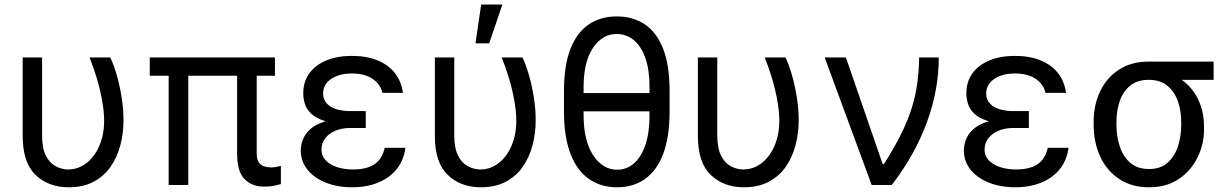

<svg xmlns="http://www.w3.org/2000/svg" viewBox="-20 -792 5274 822"><path d="M77.1 -545.9H160.2V-210Q160.6 -156.7 176.5 -125.5Q192.4 -94.2 217.8 -80.6Q243.2 -66.9 271.5 -66.4Q316.9 -66.9 351.8 -95Q386.7 -123 406.5 -170.7Q426.3 -218.3 425.8 -277.3Q425.3 -317.9 416.7 -364.5Q408.2 -411.1 394 -458.3Q379.9 -505.4 363.3 -545.9H452.1Q466.8 -516.1 479.7 -471.2Q492.7 -426.3 500.7 -375.5Q508.8 -324.7 508.8 -277.3Q508.8 -221.2 495.1 -169.7Q481.4 -118.2 453.1 -77.6Q424.8 -37.1 380.4 -13.7Q335.9 9.8 274.4 9.8Q187 9.8 131.8 -43.5Q76.7 -96.7 77.1 -211.9Z M1157.2 -545.9V-467.8H621.1V-545.9ZM786.1 -545.9V0H702.1V-545.9ZM995.1 -545.9H1079.1V-134.8Q1079.1 -109.4 1088.1 -96.7Q1097.2 -84 1111.3 -79.6Q1125.5 -75.2 1139.6 -75.2Q1151.9 -75.2 1164.1 -77.6Q1176.3 -80.1 1182.6 -82V-3.9Q1171.9 -1 1153.8 3.2Q1135.7 7.3 1110.4 6.8Q1060.1 7.3 1027.6 -24.4Q995.1 -56.2 995.1 -134.8Z M1472.7 -284.2H1545.9V-244.1H1481.4Q1442.9 -244.1 1414.8 -231.9Q1386.7 -219.7 1371.6 -199Q1356.4 -178.2 1356.4 -152.3Q1356 -113.8 1393.3 -90.3Q1430.7 -66.9 1492.2 -66.4Q1551.8 -66.9 1584.2 -89.6Q1616.7 -112.3 1627 -159.2H1715.8Q1710.9 -120.6 1693.1 -89.6Q1675.3 -58.6 1645.8 -36.4Q1616.2 -14.2 1576.4 -2.2Q1536.6 9.8 1488.3 9.8Q1424.8 9.8 1375 -10Q1325.2 -29.8 1296.6 -65.2Q1268.1 -100.6 1267.6 -147.5Q1267.6 -169.4 1276.1 -193.1Q1284.7 -216.8 1306.6 -237.5Q1328.6 -258.3 1368.9 -271.2Q1409.2 -284.2 1472.7 -284.2ZM1545.9 -261.7H1472.7Q1410.2 -261.7 1371.6 -273.7Q1333 -285.6 1312.7 -304.9Q1292.5 -324.2 1285.4 -347.2Q1278.3 -370.1 1278.3 -391.6Q1278.3 -442.4 1304.4 -478.3Q1330.6 -514.2 1377.4 -533.4Q1424.3 -552.7 1486.3 -552.7Q1548.8 -552.7 1595.5 -533.9Q1642.1 -515.1 1670.2 -479.7Q1698.2 -444.3 1705.1 -394.5H1617.2Q1608.4 -432.1 1575 -454.6Q1541.5 -477.1 1486.3 -477.5Q1430.2 -477.1 1396.7 -453.4Q1363.3 -429.7 1363.3 -391.6Q1363.3 -357.9 1392.6 -337.4Q1421.9 -316.9 1481.4 -316.4H1545.9Z M1841.8 -545.9H1924.8V-210Q1925.3 -156.7 1941.2 -125.5Q1957 -94.2 1982.4 -80.6Q2007.8 -66.9 2036.1 -66.4Q2081.5 -66.9 2116.5 -95Q2151.4 -123 2171.1 -170.7Q2190.9 -218.3 2190.4 -277.3Q2189.9 -317.9 2181.4 -364.5Q2172.9 -411.1 2158.7 -458.3Q2144.5 -505.4 2127.9 -545.9H2216.8Q2231.4 -516.1 2244.4 -471.2Q2257.3 -426.3 2265.4 -375.5Q2273.4 -324.7 2273.4 -277.3Q2273.4 -221.2 2259.8 -169.7Q2246.1 -118.2 2217.8 -77.6Q2189.5 -37.1 2145 -13.7Q2100.6 9.8 2039.1 9.8Q1951.7 9.8 1896.5 -43.5Q1841.3 -96.7 1841.8 -211.9ZM2015.6 -606.4 2040 -772.5H2130.9L2074.2 -606.4Z M2794.9 -393.6V-315.4H2448.2V-393.6ZM2846.7 -402.3V-315.4Q2846.7 -204.1 2818.8 -132.1Q2791 -60.1 2740.7 -25.1Q2690.4 9.8 2622.1 9.8Q2553.7 9.8 2502.4 -25.1Q2451.2 -60.1 2422.9 -132.1Q2394.5 -204.1 2394.5 -315.4V-402.3Q2394.5 -513.2 2422.6 -583.7Q2450.7 -654.3 2501.5 -688Q2552.2 -721.7 2620.1 -721.7Q2689.5 -721.7 2740.2 -688Q2791 -654.3 2818.8 -583.7Q2846.7 -513.2 2846.7 -402.3ZM2760.7 -299.8V-418Q2761.2 -491.2 2743.4 -542.2Q2725.6 -593.3 2693.8 -619.9Q2662.1 -646.5 2620.1 -646.5Q2558.6 -646.5 2518.6 -586.9Q2478.5 -527.3 2478.5 -418V-299.8Q2478.5 -189.9 2519.3 -127.7Q2560.1 -65.4 2622.1 -65.4Q2664.1 -65.4 2695.3 -93.5Q2726.6 -121.6 2743.9 -174.1Q2761.2 -226.6 2760.7 -299.8Z M2967.8 -545.9H3050.8V-210Q3051.3 -156.7 3067.1 -125.5Q3083 -94.2 3108.4 -80.6Q3133.8 -66.9 3162.1 -66.4Q3207.5 -66.9 3242.4 -95Q3277.3 -123 3297.1 -170.7Q3316.9 -218.3 3316.4 -277.3Q3315.9 -317.9 3307.4 -364.5Q3298.8 -411.1 3284.7 -458.3Q3270.5 -505.4 3253.9 -545.9H3342.8Q3357.4 -516.1 3370.4 -471.2Q3383.3 -426.3 3391.4 -375.5Q3399.4 -324.7 3399.4 -277.3Q3399.4 -221.2 3385.7 -169.7Q3372.1 -118.2 3343.8 -77.6Q3315.4 -37.1 3271 -13.7Q3226.6 9.8 3165 9.8Q3077.6 9.8 3022.5 -43.5Q2967.3 -96.7 2967.8 -211.9Z M3711.9 0 3510.7 -545.9H3601.6L3758.8 -89.8H3764.6Q3810.5 -162.1 3839.6 -221.7Q3868.7 -281.2 3884.8 -334.2Q3900.9 -387.2 3907.5 -438.7Q3914.1 -490.2 3915 -545.9H3999Q3999.5 -409.2 3949 -270.3Q3898.4 -131.3 3797.9 0Z M4311.5 -284.2H4384.8V-244.1H4320.3Q4281.7 -244.1 4253.7 -231.9Q4225.6 -219.7 4210.4 -199Q4195.3 -178.2 4195.3 -152.3Q4194.8 -113.8 4232.2 -90.3Q4269.5 -66.9 4331.1 -66.4Q4390.6 -66.9 4423.1 -89.6Q4455.6 -112.3 4465.8 -159.2H4554.7Q4549.8 -120.6 4532 -89.6Q4514.2 -58.6 4484.6 -36.4Q4455.1 -14.2 4415.3 -2.2Q4375.5 9.8 4327.1 9.8Q4263.7 9.8 4213.9 -10Q4164.1 -29.8 4135.5 -65.2Q4106.9 -100.6 4106.4 -147.5Q4106.4 -169.4 4115 -193.1Q4123.5 -216.8 4145.5 -237.5Q4167.5 -258.3 4207.8 -271.2Q4248 -284.2 4311.5 -284.2ZM4384.8 -261.7H4311.5Q4249 -261.7 4210.4 -273.7Q4171.9 -285.6 4151.6 -304.9Q4131.3 -324.2 4124.3 -347.2Q4117.2 -370.1 4117.2 -391.6Q4117.2 -442.4 4143.3 -478.3Q4169.4 -514.2 4216.3 -533.4Q4263.2 -552.7 4325.2 -552.7Q4387.7 -552.7 4434.3 -533.9Q4481 -515.1 4509 -479.7Q4537.1 -444.3 4543.9 -394.5H4456.1Q4447.3 -432.1 4413.8 -454.6Q4380.4 -477.1 4325.2 -477.5Q4269 -477.1 4235.6 -453.4Q4202.1 -429.7 4202.1 -391.6Q4202.1 -357.9 4231.4 -337.4Q4260.7 -316.9 4320.3 -316.4H4384.8Z M4662.1 -258.8V-269.5Q4662.1 -342.8 4690.2 -401.4Q4718.3 -460 4771 -494.1Q4823.7 -528.3 4897.5 -528.3Q4913.1 -526.9 4926.3 -517.6Q4939.5 -508.3 4955.3 -496.3Q4971.2 -484.4 4995.1 -474.6Q5038.6 -457 5069.8 -424.3Q5101.1 -391.6 5117.9 -347.2Q5134.8 -302.7 5134.8 -249V-238.3Q5134.8 -174.8 5106.9 -117.9Q5079.1 -61 5026.6 -25.6Q4974.1 9.8 4899.4 9.8Q4824.7 9.8 4771.5 -25.6Q4718.3 -61 4690.2 -121.8Q4662.1 -182.6 4662.1 -258.8ZM4759.8 -269.5V-258.8Q4759.8 -207.5 4774.2 -164.3Q4788.6 -121.1 4819.3 -94.7Q4850.1 -68.4 4899.4 -68.4Q4947.8 -68.4 4978 -94.7Q5008.3 -121.1 5022.7 -164.3Q5037.1 -207.5 5037.1 -258.8V-269.5Q5037.1 -318.4 5022.5 -359.4Q5007.8 -400.4 4977.3 -425.3Q4946.8 -450.2 4897.5 -450.2Q4849.1 -450.2 4818.6 -425.3Q4788.1 -400.4 4773.9 -359.4Q4759.8 -318.4 4759.8 -269.5ZM5175.8 -528.3V-450.2H4897.5V-528.3Z"/></svg>

Font: Inter V
Style: 
Weight: 400
Designer: Rasmus Andersson
Foundry: rsms
Version: Version 4.000;git-a3f224843